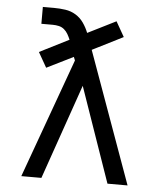

<svg xmlns="http://www.w3.org/2000/svg" viewBox="-53 -781 705 828"><g transform="rotate(5 300.0 -367.5)"><path d="M70 0 257 -517 251 -532 136 -475 99 -540 226 -604Q221 -616 214.5 -627.5Q208 -639 198 -647.5Q188 -656 175 -659Q162 -662 148 -662H99V-735H148Q172 -735 196.5 -731.5Q221 -728 241.5 -715.5Q262 -703 276 -683Q290 -663 299 -640L421 -701L458 -636L325 -569L530 0H443L300 -411L157 0Z"/></g></svg>

Font: Nova
Style: Regular
Weight: 400
Monospace: yes
Designer: Belleve Invis
Foundry: Belleve Invis
Version: Version 24.1.4; ttfautohint (v1.8.4)